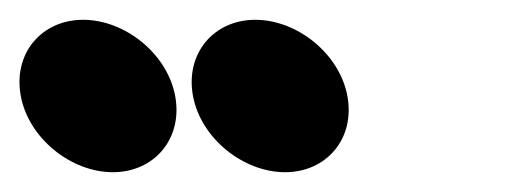

<svg xmlns="http://www.w3.org/2000/svg" viewBox="-107 -711 524 194"><path d="M-86 -614C-78 -571 -35 -537 7 -537C49 -537 78 -571 70 -614C62 -657 19 -691 -23 -691C-65 -691 -94 -657 -86 -614ZM88 -614C96 -571 139 -537 181 -537C223 -537 252 -571 244 -614C236 -657 193 -691 151 -691C109 -691 80 -657 88 -614Z"/></svg>

Font: Charger EcoBlack
Style: OpObl
Weight: 1000
Designer: Jasper
Foundry: Cannot Into Space Fonts
Version: Version 1.1